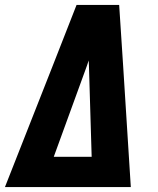

<svg xmlns="http://www.w3.org/2000/svg" viewBox="-42 -755 638 775"><path d="M-22 0H486L455 -490L439 -735H267L171 -490ZM328 -122H175L309 -490Q313 -501 316 -511Q317 -501 317 -490Z"/></svg>

Font: Iosevka Sparkle Heavy Oblique
Style: Regular
Weight: 900
Italic angle: -9°
Designer: Belleve Invis
Foundry: Belleve Invis
Version: Version 4.5.0; ttfautohint (v1.8.3)